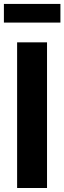

<svg xmlns="http://www.w3.org/2000/svg" viewBox="-21 -939 322 959"><path d="M213.9 -727.5V0H64.5V-727.5ZM280.8 -919.4V-826.2H-1.5V-919.4Z"/></svg>

Font: Inter 16pt
Style: Bold
Weight: 700
Version: Version 4.001;git-66647c0bb